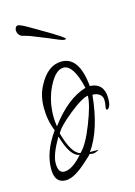

<svg xmlns="http://www.w3.org/2000/svg" viewBox="-91 -608 461 656"><g transform="rotate(-15 139.0 -280.0)"><path d="M60 -3Q21 -3 21 -53Q21 -114 67 -178Q51 -217 51 -261Q51 -304 68 -336Q100 -399 150 -399Q212 -399 222 -293Q247 -292 259.5 -277.5Q272 -263 272 -237Q272 -217 267.5 -208.5Q263 -200 259 -200Q255 -200 255 -204Q255 -209 256.5 -216Q258 -223 258 -233Q258 -247 248 -254.5Q238 -262 223 -262Q211 -140 164 -75H195Q182 -67 172 -67Q170 -67 166.5 -68Q163 -69 161 -69Q163 -68 126 -36Q87 -3 60 -3ZM78 -189Q139 -271 206 -291Q186 -377 151 -377Q119 -377 92 -314Q75 -272 75 -225Q75 -206 78 -189ZM132 -80Q156 -102 181 -166Q207 -232 207 -263Q185 -260 138 -222Q92 -185 81 -163Q102 -87 132 -80ZM63 -33Q91 -33 128 -75Q95 -79 74 -154Q41 -99 41 -68Q41 -33 63 -33ZM180 -468Q174 -468 160.5 -473.5Q147 -479 129 -487Q114 -493 101.5 -498Q89 -503 74 -509Q67 -512 58 -514.5Q49 -517 42 -519Q35 -522 31 -528.5Q27 -535 27 -542Q27 -547 30 -552Q33 -557 39 -557Q43 -557 56 -550.5Q69 -544 85.5 -534Q102 -524 117 -515.5Q132 -507 140 -502Q152 -495 168.5 -484Q185 -473 185 -471Q185 -468 180 -468Z"/></g></svg>

Font: Love Light
Style: Regular
Weight: 400
Designer: Robert E. Leuschke
Foundry: Robert E. Leuschke
Version: Version 1.010; ttfautohint (v1.8.3)